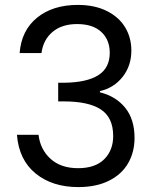

<svg xmlns="http://www.w3.org/2000/svg" viewBox="-20 -757 629 782"><path d="M60 -541Q67 -633 131 -685Q195 -737 297 -737Q365 -737 414.5 -712.5Q464 -688 489.5 -646Q515 -604 515 -551Q515 -489 479.5 -444Q444 -399 387 -386V-381Q452 -365 490 -318Q528 -271 528 -195Q528 -138 502 -92.5Q476 -47 424 -21Q372 5 299 5Q193 5 125 -50.5Q57 -106 49 -208H137Q144 -148 186 -110Q228 -72 298 -72Q368 -72 404.5 -108.5Q441 -145 441 -203Q441 -278 391 -311Q341 -344 240 -344H217V-420H241Q333 -421 380 -450.5Q427 -480 427 -542Q427 -595 392.5 -627Q358 -659 294 -659Q232 -659 194 -627Q156 -595 149 -541Z"/></svg>

Font: A Bank Premium Regular
Style: Regular
Weight: 400
Designer: Ninad Kale (Devanagari), Jonny Pinhorn (Latin), Htun Naung (Myanmar)
Foundry: Indian Type Foundry
Version: 4.004